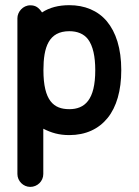

<svg xmlns="http://www.w3.org/2000/svg" viewBox="-20 -527 541 749"><path d="M250.5 -506.8C208.5 -506.8 172.9 -497.6 144 -478.5C130.9 -497.6 119.1 -506.3 98.1 -506.3C69.3 -506.3 47.9 -480.5 47.9 -456.1V151.9C47.9 179.2 70.8 202.1 98.1 202.1C125.5 202.1 148.9 180.2 148.9 151.9V-24.9C180.7 -8.8 210 0 250.5 0C314.5 0 365.2 -23.9 399.9 -66.9C434.6 -109.9 453.1 -173.3 453.1 -253.4C453.1 -338.9 432.1 -401.4 397 -443.8C361.3 -486.3 309.6 -506.8 250.5 -506.8ZM323.2 -374C342.8 -348.1 351.6 -306.2 351.6 -253.4C351.6 -194.3 341.3 -157.2 323.7 -133.8C305.7 -109.9 279.8 -101.1 250.5 -101.1C189.5 -101.1 149.4 -133.8 149.4 -253.4C149.4 -342.8 169.9 -405.3 250.5 -405.3C281.7 -405.3 307.1 -395 323.2 -374Z"/></svg>

Font: LOB TGL 0-17
Style: Regular
Weight: 400
Designer: Peter Wiegel + adaptations and expanded glyphset by Studio LOB
Foundry: Peter Wiegel + adaptations and expanded glyphset by Studio LOB
Version: Version 1.003;Glyphs 3.1.2 (3151)